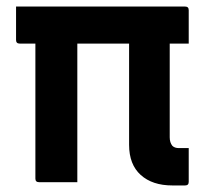

<svg xmlns="http://www.w3.org/2000/svg" viewBox="-20 -556 640 586"><path d="M29 -536H545Q556 -536 556 -525V-423H498V-137Q498 -121 506 -111Q513 -104 526 -104H556V-1Q556 10 545 10H506Q445 10 409.5 -22Q374 -54 374 -114V-423H216V0H99Q88 0 88 -11V-423H40Q29 -423 29 -434Z"/></svg>

Font: Recursive Mn Lnr St SmB
Style: Regular
Weight: 600
Monospace: yes
Version: Version 1.079;hotconv 1.0.112;makeotfexe 2.5.65598; ttfautoh